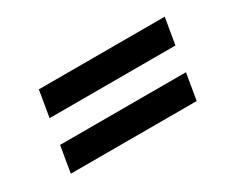

<svg xmlns="http://www.w3.org/2000/svg" viewBox="-60 -647 868 716"><g transform="rotate(-30 374.0 -289.0)"><path d="M117 -342 136 -455H678L659 -342ZM82 -123 101 -236H643L624 -123Z"/></g></svg>

Font: Nunito Sans 7pt Expanded ExtraBold
Style: Italic
Weight: 800
Width: 7
Italic angle: -9°
Designer: Vernon Adams
Foundry: Vernon Adams
Version: Version 3.101;gftools[0.9.27]